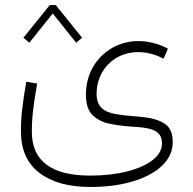

<svg xmlns="http://www.w3.org/2000/svg" viewBox="-20 -517 761 757"><path d="M72.3 -368.2 95.7 -348.6 188 -463.9 280.3 -348.6 303.7 -368.2 199.7 -497.1H176.3ZM642.1 -325.2C602.5 -346.2 562 -355 525.4 -355C487.3 -355 452.6 -345.7 421.4 -327.6C358.9 -291 318.8 -225.6 318.8 -144C318.8 -107.9 327.1 -81.1 344.2 -64C361.3 -46.9 383.3 -35.2 410.2 -29.8C437 -23.9 464.8 -20 494.6 -18.1C559.1 -14.2 618.7 -10.7 618.7 47.4C618.7 72.8 606.4 95.2 581.5 114.3C531.7 152.8 442.9 175.3 335.4 175.3C186.5 175.3 105.5 120.6 105.5 2C105.5 -24.9 106.9 -52.7 110.4 -80.6C113.3 -108.4 118.7 -144 126.5 -187.5L83.5 -194.8C76.2 -152.3 70.8 -116.2 67.4 -86.4C64 -56.2 62.5 -26.9 62.5 1.5C62.5 73.2 86.9 127.4 135.3 164.6C183.6 201.7 250.5 220.2 336.9 220.2C398.9 220.2 454.6 212.9 503.4 198.2C601.1 168.9 661.1 114.3 661.1 43.9C661.1 14.6 653.8 -6.8 639.6 -21C610.4 -48.3 561 -55.2 508.3 -58.6C481.9 -60.5 457.5 -63.5 435.5 -67.4C390.6 -75.2 360.8 -95.7 360.8 -146.5C360.8 -243.7 433.6 -311.5 524.4 -311.5C557.1 -311.5 590.3 -303.7 625 -285.6Z"/></svg>

Font: Estedad ExtraLight
Style: Regular
Weight: 200
Designer: Amin Abedi
Version: Version 7.3